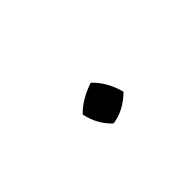

<svg xmlns="http://www.w3.org/2000/svg" viewBox="-15 -413 273 273"><g transform="rotate(45 121.0 -277.0)"><path d="M127 -245Q112 -259 103 -285Q119 -302 145 -309Q164 -290 167 -267Q151 -250 127 -245Z"/></g></svg>

Font: Piazzolla Thin
Style: Italic
Weight: 100
Italic angle: -11.3°
Designer: Juan Pablo del Peral
Foundry: Huerta Tipografica
Version: Version 1.330